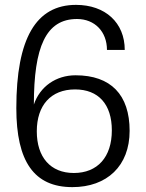

<svg xmlns="http://www.w3.org/2000/svg" viewBox="-20 -755 598 788"><path d="M131 -216C131 -323 189 -388 288 -388C384 -388 439 -327 439 -220C439 -110 380 -45 283 -45C187 -45 131 -110 131 -216ZM47 -311C47 -92 120 13 277 13C419 13 512 -74 512 -218C512 -366 435 -446 290 -446C210 -446 144 -400 119 -326C119 -562 168 -677 296 -677C369 -677 419 -625 419 -550H492C492 -662 412 -735 292 -735C128 -735 47 -598 47 -311Z"/></svg>

Font: Perun Light
Style: Regular
Weight: 300
Foundry: Copyright (c) Stefan Peev, Context Ltd, 2016
Version: Version 1.089